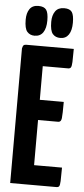

<svg xmlns="http://www.w3.org/2000/svg" viewBox="-60 -933 421 966"><g transform="rotate(5 150.0 -450.0)"><path d="M30 0V-680Q30 -680 33 -690Q36 -700 50 -700H290Q290 -655 289 -634Q288 -613 284 -606.5Q280 -600 270 -600H142V-100H283Q283 -53 282 -32Q281 -11 277.1 -5.5Q273.3 0 263 0ZM38 -328V-430H263Q263 -367 260.6 -347.5Q258.2 -328 244 -328ZM87 -749Q64 -749 50 -765Q36 -781 36 -826Q36 -859 50 -879.5Q64 -900 94 -900Q123 -900 134 -884.5Q145 -869 145 -831Q145 -792 130.5 -770.5Q116 -749 87 -749ZM217 -749Q193 -749 179 -765Q165 -781 165 -826Q165 -859 179.5 -879.5Q194 -900 224 -900Q253 -900 263.5 -884.5Q274 -869 274 -831Q274 -792 259.5 -770.5Q245 -749 217 -749Z"/></g></svg>

Font: Yanone Kaffeesatz ExtraLight
Style: Regular
Weight: 200
Designer: Yanone (Cyrillic: Daniel Pouzeot, Huerta Tipografica, and Cyreal)
Foundry: Yanone
Version: Version 2.003